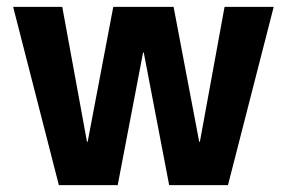

<svg xmlns="http://www.w3.org/2000/svg" viewBox="-20 -540 837 560"><path d="M151.7 0 18.3 -520H161.6L233.7 -126.6H235.7L310.4 -520H486.3L561 -126.6H563L635 -520H778.3L644.9 0H473.4L399.3 -386.7H397.3L323.3 0Z"/></svg>

Font: M PLUS 2 Thin
Style: Regular
Weight: 100
Designer: Coji Morishita
Foundry: UNDERFOREST DESIGN
Version: Version 1.001